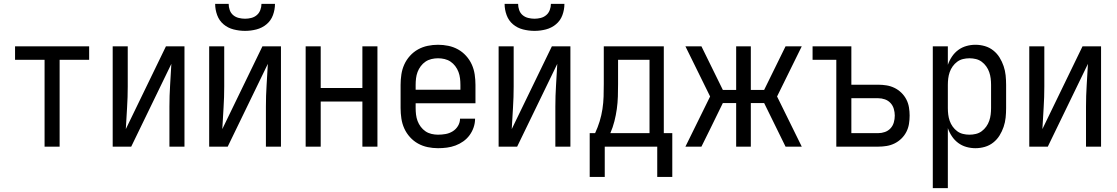

<svg xmlns="http://www.w3.org/2000/svg" viewBox="-20 -760 5790 995"><path d="M211 0V-450H58V-520H442V-450H289V0Z M564 0V-520H642V-312Q642 -257 638.5 -202Q635 -147 632 -91L840 -520H936V0H858V-208Q858 -263 861.5 -318Q865 -373 868 -429L660 0Z M1064 0V-520H1142V-312Q1142 -257 1138.5 -202Q1135 -147 1132 -91L1340 -520H1436V0H1358V-208Q1358 -263 1361.5 -318Q1365 -373 1368 -429L1160 0ZM1250 -600Q1220 -600 1190.5 -607.5Q1161 -615 1138.5 -634Q1116 -653 1105.5 -681.5Q1095 -710 1095 -740H1165Q1165 -724 1170.5 -708Q1176 -692 1188.5 -681.5Q1201 -671 1217.5 -667Q1234 -663 1250 -663Q1266 -663 1282 -667Q1298 -671 1310.5 -681.5Q1323 -692 1329 -708Q1335 -724 1335 -740H1405Q1405 -710 1394.5 -681.5Q1384 -653 1361 -634Q1338 -615 1309 -607.5Q1280 -600 1250 -600Z M1564 0V-520H1642V-304H1858V-520H1936V0H1858V-234H1642V0Z M2250 8Q2223 8 2196.5 2.5Q2170 -3 2146.5 -16Q2123 -29 2104.5 -49.5Q2086 -70 2075 -94.5Q2064 -119 2060 -146Q2056 -173 2056 -200V-320Q2056 -347 2060 -374Q2064 -401 2075 -425.5Q2086 -450 2104.5 -470.5Q2123 -491 2146.5 -504Q2170 -517 2196.5 -522.5Q2223 -528 2250 -528Q2277 -528 2303.5 -522.5Q2330 -517 2353.5 -504Q2377 -491 2395.5 -470.5Q2414 -450 2425 -425.5Q2436 -401 2440 -374Q2444 -347 2444 -320V-225H2134V-200Q2134 -183 2136 -166Q2138 -149 2144 -133Q2150 -117 2160.5 -103Q2171 -89 2185 -79.5Q2199 -70 2216 -66Q2233 -62 2250 -62Q2270 -62 2289.5 -65.5Q2309 -69 2326 -79.5Q2343 -90 2353.5 -107.5Q2364 -125 2364 -145H2442Q2442 -122 2434.5 -100Q2427 -78 2413.5 -59.5Q2400 -41 2381 -27.5Q2362 -14 2340.5 -6Q2319 2 2296 5Q2273 8 2250 8ZM2366 -295V-320Q2366 -337 2364 -354Q2362 -371 2356 -387Q2350 -403 2339.5 -417Q2329 -431 2315 -440.5Q2301 -450 2284 -454Q2267 -458 2250 -458Q2233 -458 2216 -454Q2199 -450 2185 -440.5Q2171 -431 2160.5 -417Q2150 -403 2144 -387Q2138 -371 2136 -354Q2134 -337 2134 -320V-295Z M2564 0V-520H2642V-312Q2642 -257 2638.5 -202Q2635 -147 2632 -91L2840 -520H2936V0H2858V-208Q2858 -263 2861.5 -318Q2865 -373 2868 -429L2660 0ZM2750 -600Q2720 -600 2690.5 -607.5Q2661 -615 2638.5 -634Q2616 -653 2605.5 -681.5Q2595 -710 2595 -740H2665Q2665 -724 2670.5 -708Q2676 -692 2688.5 -681.5Q2701 -671 2717.5 -667Q2734 -663 2750 -663Q2766 -663 2782 -667Q2798 -671 2810.5 -681.5Q2823 -692 2829 -708Q2835 -724 2835 -740H2905Q2905 -710 2894.5 -681.5Q2884 -653 2861 -634Q2838 -615 2809 -607.5Q2780 -600 2750 -600Z M3036 157V-70H3064Q3078 -100 3087.5 -131Q3097 -162 3102 -194.5Q3107 -227 3108 -259.5Q3109 -292 3109 -325V-520H3420V-70H3464V157H3386V0H3114V157ZM3143 -70H3346V-450H3183V-325Q3183 -293 3182 -260Q3181 -227 3176.5 -195Q3172 -163 3164 -131.5Q3156 -100 3143 -70Z M3532 0 3660 -260 3532 -520H3615L3726 -294H3795V-520H3871V-294H3940L4051 -520H4135L4007 -260L4135 0H4051L3940 -226H3871V0H3795V-226H3726L3661 -93L3615 0Z M4314 0V-450H4191V-520H4392V-321H4531Q4553 -321 4574.5 -317.5Q4596 -314 4615.5 -304.5Q4635 -295 4651 -279.5Q4667 -264 4677 -244.5Q4687 -225 4690.5 -203.5Q4694 -182 4694 -161Q4694 -139 4690.5 -117.5Q4687 -96 4677 -76.5Q4667 -57 4651 -41.5Q4635 -26 4615.5 -16.5Q4596 -7 4574.5 -3.5Q4553 0 4531 0ZM4531 -70Q4549 -70 4566 -76Q4583 -82 4595 -95Q4607 -108 4612 -125.5Q4617 -143 4617 -161Q4617 -178 4612 -195.5Q4607 -213 4595 -226Q4583 -239 4566 -245Q4549 -251 4531 -251H4392V-70Z M4814 215V-520H4892V-424Q4900 -447 4913.5 -467Q4927 -487 4946 -501Q4965 -515 4988 -521.5Q5011 -528 5035 -528Q5060 -528 5084 -521Q5108 -514 5127.5 -498.5Q5147 -483 5160 -462Q5173 -441 5181 -417.5Q5189 -394 5191.5 -369.5Q5194 -345 5194 -320V-200Q5194 -175 5191.5 -150.5Q5189 -126 5181 -102.5Q5173 -79 5160 -58Q5147 -37 5127.5 -21.5Q5108 -6 5084 1Q5060 8 5035 8Q5011 8 4988 1.5Q4965 -5 4946 -19Q4927 -33 4913.5 -53Q4900 -73 4892 -96V215ZM5004 -62Q5021 -62 5037.5 -66Q5054 -70 5067.5 -80Q5081 -90 5091 -104Q5101 -118 5106.5 -134Q5112 -150 5114 -166.5Q5116 -183 5116 -200V-320Q5116 -337 5114 -353.5Q5112 -370 5106.5 -386Q5101 -402 5091 -416Q5081 -430 5067.5 -440Q5054 -450 5037.5 -454Q5021 -458 5004 -458Q4987 -458 4970.5 -454Q4954 -450 4940.5 -440Q4927 -430 4917 -416Q4907 -402 4901.5 -386Q4896 -370 4894 -353.5Q4892 -337 4892 -320V-200Q4892 -183 4894 -166.5Q4896 -150 4901.5 -134Q4907 -118 4917 -104Q4927 -90 4940.5 -80Q4954 -70 4970.5 -66Q4987 -62 5004 -62Z M5314 0V-520H5392V-312Q5392 -257 5388.5 -202Q5385 -147 5382 -91L5590 -520H5686V0H5608V-208Q5608 -263 5611.5 -318Q5615 -373 5618 -429L5410 0Z"/></svg>

Font: Huly
Style: Regular
Weight: 400
Designer: Belleve Invis
Foundry: Belleve Invis
Version: Version 33.2.5; ttfautohint (v1.8.4)